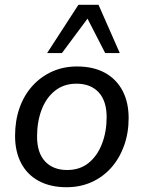

<svg xmlns="http://www.w3.org/2000/svg" viewBox="-20 -774 600 803"><path d="M258 9Q191 9 142.5 -17Q94 -43 68.5 -91.5Q43 -140 43 -206Q43 -269 61.5 -322Q80 -375 115 -414Q150 -453 197.5 -474.5Q245 -496 302 -496Q370 -496 418 -470Q466 -444 492 -395.5Q518 -347 518 -280Q518 -218 499 -165Q480 -112 445.5 -73Q411 -34 363.5 -12.5Q316 9 258 9ZM261 -63Q314 -63 350.5 -92.5Q387 -122 406.5 -172.5Q426 -223 426 -284Q426 -352 392.5 -388Q359 -424 300 -424Q247 -424 210 -394.5Q173 -365 154 -315Q135 -265 135 -203Q135 -135 168.5 -99Q202 -63 261 -63ZM177 -552 308 -754H392L481 -552H420L346 -696L239 -552Z"/></svg>

Font: Nunito Sans 12pt ExtraLight 12pt Medium
Style: Italic
Weight: 500
Italic angle: -9°
Version: Version 3.101;gftools[0.9.27]